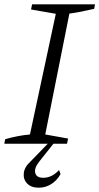

<svg xmlns="http://www.w3.org/2000/svg" viewBox="-27 -667 461 891"><path d="M-7 0 -3 -21Q56 -38 112 -43L232 -603L117 -623L122 -647H414L410 -626Q337 -609 295 -604L183 -43L289 -24L284 0ZM153 204Q117 204 98.5 184Q80 164 83.5 135.5Q87 107 116 81L213 -19H236L155 83Q131 113 136.5 135.5Q142 158 174 158Q214 158 247 122L254 141Q237 171 210.5 187.5Q184 204 153 204Z"/></svg>

Font: Piazzolla SC Light
Style: Italic
Weight: 300
Italic angle: -11.3°
Designer: Juan Pablo del Peral
Foundry: Huerta Tipografica
Version: Version 1.330